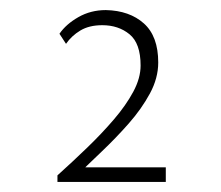

<svg xmlns="http://www.w3.org/2000/svg" viewBox="-20 -719 438 381"><path d="M98 -652Q111 -671 135.5 -685Q160 -699 190 -699Q237 -698 265.5 -672.5Q294 -647 294 -595Q294 -564 277.5 -533.5Q261 -503 235.5 -474Q210 -445 181 -417.5Q152 -390 126 -364L125 -387H309V-358H94V-371Q124 -398 153 -426Q182 -454 206 -482Q230 -510 244.5 -537Q259 -564 259 -589Q259 -633 237 -651Q215 -669 183 -669Q157 -669 139.5 -658.5Q122 -648 111 -632Z"/></svg>

Font: Josefin Sans ExtraLight
Style: Regular
Weight: 250
Designer: Santiago Orozco
Foundry: Typemade
Version: Version 2.000